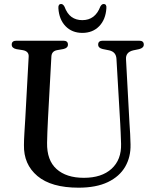

<svg xmlns="http://www.w3.org/2000/svg" viewBox="-20 -898 748 934"><path d="M565 -294.5 546.5 -612Q544.5 -645.5 511.5 -653L479.5 -659.5Q457.5 -664.5 457.5 -681Q457.5 -700 480 -700H657Q679.5 -700 679.5 -681Q679.5 -665 657 -659L628 -653Q590.5 -644 593 -609.5L610 -296Q612 -270.5 613.2 -246Q614.5 -221.5 615 -195.5Q616.5 -134.5 589 -87Q561.5 -39.5 504.8 -12.2Q448 15 362 15Q229.5 15 162 -41.8Q94.5 -98.5 96.5 -193Q96.5 -215 98.8 -253Q101 -291 103 -321L119.5 -622.5Q121 -648.5 91 -654L59.5 -659Q37 -664 37 -681Q37 -700 60 -700H288Q310.5 -700 310.5 -681Q310.5 -664.5 288.5 -659.5L257.5 -654Q231.5 -649 230 -623.5L213.5 -322Q211.5 -286 210.5 -256.5Q209.5 -227 209 -203.5Q207.5 -118.5 255 -75.8Q302.5 -33 388 -33Q474.5 -33 522.8 -77Q571 -121 569 -198Q568 -230 567 -252.5Q566 -275 565 -294.5ZM380.5 -800Q443 -800 468 -866Q475 -878.5 484 -878.5Q499.5 -878.5 497.5 -858Q494 -803 462.5 -770.5Q431 -738 380.5 -738Q330.5 -738 299 -770.5Q267.5 -803 264 -858Q262.5 -878.5 277.5 -878.5Q286.5 -878.5 293.5 -866Q306.5 -831 328.2 -815.5Q350 -800 380.5 -800Z"/></svg>

Font: Fraunces 72pt Soft
Style: Regular
Weight: 400
Version: Version 1.000;[b76b70a41]